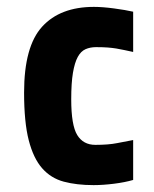

<svg xmlns="http://www.w3.org/2000/svg" viewBox="-20 -529 447 558"><path d="M367 -6Q343 1 311 5Q279 9 252 9Q203 9 165.5 -1Q128 -11 102.5 -40Q77 -69 63.5 -121.5Q50 -174 50 -260Q50 -394 102.5 -451.5Q155 -509 253 -509Q278 -509 311.5 -504.5Q345 -500 367 -495V-378Q353 -381 341.5 -383.5Q330 -386 318 -388Q306 -390 292 -391Q278 -392 259 -392Q242 -392 228.5 -386Q215 -380 206 -363.5Q197 -347 192 -317.5Q187 -288 187 -240Q187 -165 204.5 -136.5Q222 -108 257 -108Q295 -108 320 -113Q345 -118 367 -122Z"/></svg>

Font: Share
Style: Bold
Weight: 700
Designer: Ralph du Carrois
Version: Version 1.002